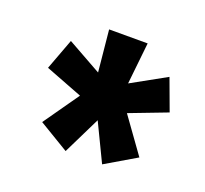

<svg xmlns="http://www.w3.org/2000/svg" viewBox="-74 -896 566 529"><g transform="rotate(20 209.0 -632.0)"><path d="M165 -454 77 -507 150 -611 41 -653 75 -744 175 -688 163 -810H276L263 -688L364 -744L398 -652L288 -610L362 -507L272 -454L219 -564Z"/></g></svg>

Font: Oswald SemiBold
Style: Regular
Weight: 600
Designer: Vernon Adams
Foundry: Vernon Adams
Version: Version 4.100; ttfautohint (v1.8.1.43-b0c9)